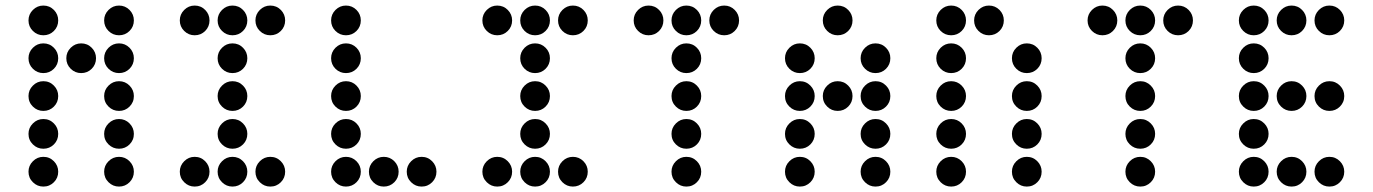

<svg xmlns="http://www.w3.org/2000/svg" viewBox="-20 -689 4962 694"><path d="M190.4 -615.2Q190.4 -592.8 174.8 -577.1Q159.2 -561.5 136.7 -561.5Q114.7 -561.5 98.9 -577.1Q83 -592.8 83 -615.2Q83 -637.2 98.9 -653.1Q114.7 -668.9 136.7 -668.9Q159.2 -668.9 174.8 -653.1Q190.4 -637.2 190.4 -615.2ZM463.9 -615.2Q463.9 -592.8 448.2 -577.1Q432.6 -561.5 410.2 -561.5Q388.2 -561.5 372.3 -577.1Q356.4 -592.8 356.4 -615.2Q356.4 -637.2 372.3 -653.1Q388.2 -668.9 410.2 -668.9Q432.6 -668.9 448.2 -653.1Q463.9 -637.2 463.9 -615.2ZM190.4 -478.5Q190.4 -456.1 174.8 -440.4Q159.2 -424.8 136.7 -424.8Q114.7 -424.8 98.9 -440.4Q83 -456.1 83 -478.5Q83 -500.5 98.9 -516.4Q114.7 -532.2 136.7 -532.2Q159.2 -532.2 174.8 -516.4Q190.4 -500.5 190.4 -478.5ZM327.1 -478.5Q327.1 -456.1 311.5 -440.4Q295.9 -424.8 273.4 -424.8Q251.5 -424.8 235.6 -440.4Q219.7 -456.1 219.7 -478.5Q219.7 -500.5 235.6 -516.4Q251.5 -532.2 273.4 -532.2Q295.9 -532.2 311.5 -516.4Q327.1 -500.5 327.1 -478.5ZM463.9 -478.5Q463.9 -456.1 448.2 -440.4Q432.6 -424.8 410.2 -424.8Q388.2 -424.8 372.3 -440.4Q356.4 -456.1 356.4 -478.5Q356.4 -500.5 372.3 -516.4Q388.2 -532.2 410.2 -532.2Q432.6 -532.2 448.2 -516.4Q463.9 -500.5 463.9 -478.5ZM190.4 -341.8Q190.4 -319.3 174.8 -303.7Q159.2 -288.1 136.7 -288.1Q114.7 -288.1 98.9 -303.7Q83 -319.3 83 -341.8Q83 -363.8 98.9 -379.6Q114.7 -395.5 136.7 -395.5Q159.2 -395.5 174.8 -379.6Q190.4 -363.8 190.4 -341.8ZM463.9 -341.8Q463.9 -319.3 448.2 -303.7Q432.6 -288.1 410.2 -288.1Q388.2 -288.1 372.3 -303.7Q356.4 -319.3 356.4 -341.8Q356.4 -363.8 372.3 -379.6Q388.2 -395.5 410.2 -395.5Q432.6 -395.5 448.2 -379.6Q463.9 -363.8 463.9 -341.8ZM190.4 -205.1Q190.4 -182.6 174.8 -167Q159.2 -151.4 136.7 -151.4Q114.7 -151.4 98.9 -167Q83 -182.6 83 -205.1Q83 -227.1 98.9 -242.9Q114.7 -258.8 136.7 -258.8Q159.2 -258.8 174.8 -242.9Q190.4 -227.1 190.4 -205.1ZM463.9 -205.1Q463.9 -182.6 448.2 -167Q432.6 -151.4 410.2 -151.4Q388.2 -151.4 372.3 -167Q356.4 -182.6 356.4 -205.1Q356.4 -227.1 372.3 -242.9Q388.2 -258.8 410.2 -258.8Q432.6 -258.8 448.2 -242.9Q463.9 -227.1 463.9 -205.1ZM190.4 -68.4Q190.4 -45.9 174.8 -30.3Q159.2 -14.6 136.7 -14.6Q114.7 -14.6 98.9 -30.3Q83 -45.9 83 -68.4Q83 -90.3 98.9 -106.2Q114.7 -122.1 136.7 -122.1Q159.2 -122.1 174.8 -106.2Q190.4 -90.3 190.4 -68.4ZM463.9 -68.4Q463.9 -45.9 448.2 -30.3Q432.6 -14.6 410.2 -14.6Q388.2 -14.6 372.3 -30.3Q356.4 -45.9 356.4 -68.4Q356.4 -90.3 372.3 -106.2Q388.2 -122.1 410.2 -122.1Q432.6 -122.1 448.2 -106.2Q463.9 -90.3 463.9 -68.4Z M737.3 -615.2Q737.3 -592.8 721.7 -577.1Q706.1 -561.5 683.6 -561.5Q661.6 -561.5 645.8 -577.1Q629.9 -592.8 629.9 -615.2Q629.9 -637.2 645.8 -653.1Q661.6 -668.9 683.6 -668.9Q706.1 -668.9 721.7 -653.1Q737.3 -637.2 737.3 -615.2ZM874 -615.2Q874 -592.8 858.4 -577.1Q842.8 -561.5 820.3 -561.5Q798.3 -561.5 782.5 -577.1Q766.6 -592.8 766.6 -615.2Q766.6 -637.2 782.5 -653.1Q798.3 -668.9 820.3 -668.9Q842.8 -668.9 858.4 -653.1Q874 -637.2 874 -615.2ZM1010.7 -615.2Q1010.7 -592.8 995.1 -577.1Q979.5 -561.5 957 -561.5Q935.1 -561.5 919.2 -577.1Q903.3 -592.8 903.3 -615.2Q903.3 -637.2 919.2 -653.1Q935.1 -668.9 957 -668.9Q979.5 -668.9 995.1 -653.1Q1010.7 -637.2 1010.7 -615.2ZM874 -478.5Q874 -456.1 858.4 -440.4Q842.8 -424.8 820.3 -424.8Q798.3 -424.8 782.5 -440.4Q766.6 -456.1 766.6 -478.5Q766.6 -500.5 782.5 -516.4Q798.3 -532.2 820.3 -532.2Q842.8 -532.2 858.4 -516.4Q874 -500.5 874 -478.5ZM874 -341.8Q874 -319.3 858.4 -303.7Q842.8 -288.1 820.3 -288.1Q798.3 -288.1 782.5 -303.7Q766.6 -319.3 766.6 -341.8Q766.6 -363.8 782.5 -379.6Q798.3 -395.5 820.3 -395.5Q842.8 -395.5 858.4 -379.6Q874 -363.8 874 -341.8ZM874 -205.1Q874 -182.6 858.4 -167Q842.8 -151.4 820.3 -151.4Q798.3 -151.4 782.5 -167Q766.6 -182.6 766.6 -205.1Q766.6 -227.1 782.5 -242.9Q798.3 -258.8 820.3 -258.8Q842.8 -258.8 858.4 -242.9Q874 -227.1 874 -205.1ZM737.3 -68.4Q737.3 -45.9 721.7 -30.3Q706.1 -14.6 683.6 -14.6Q661.6 -14.6 645.8 -30.3Q629.9 -45.9 629.9 -68.4Q629.9 -90.3 645.8 -106.2Q661.6 -122.1 683.6 -122.1Q706.1 -122.1 721.7 -106.2Q737.3 -90.3 737.3 -68.4ZM874 -68.4Q874 -45.9 858.4 -30.3Q842.8 -14.6 820.3 -14.6Q798.3 -14.6 782.5 -30.3Q766.6 -45.9 766.6 -68.4Q766.6 -90.3 782.5 -106.2Q798.3 -122.1 820.3 -122.1Q842.8 -122.1 858.4 -106.2Q874 -90.3 874 -68.4ZM1010.7 -68.4Q1010.7 -45.9 995.1 -30.3Q979.5 -14.6 957 -14.6Q935.1 -14.6 919.2 -30.3Q903.3 -45.9 903.3 -68.4Q903.3 -90.3 919.2 -106.2Q935.1 -122.1 957 -122.1Q979.5 -122.1 995.1 -106.2Q1010.7 -90.3 1010.7 -68.4Z M1284.2 -615.2Q1284.2 -592.8 1268.6 -577.1Q1252.9 -561.5 1230.5 -561.5Q1208.5 -561.5 1192.6 -577.1Q1176.8 -592.8 1176.8 -615.2Q1176.8 -637.2 1192.6 -653.1Q1208.5 -668.9 1230.5 -668.9Q1252.9 -668.9 1268.6 -653.1Q1284.2 -637.2 1284.2 -615.2ZM1284.2 -478.5Q1284.2 -456.1 1268.6 -440.4Q1252.9 -424.8 1230.5 -424.8Q1208.5 -424.8 1192.6 -440.4Q1176.8 -456.1 1176.8 -478.5Q1176.8 -500.5 1192.6 -516.4Q1208.5 -532.2 1230.5 -532.2Q1252.9 -532.2 1268.6 -516.4Q1284.2 -500.5 1284.2 -478.5ZM1284.2 -341.8Q1284.2 -319.3 1268.6 -303.7Q1252.9 -288.1 1230.5 -288.1Q1208.5 -288.1 1192.6 -303.7Q1176.8 -319.3 1176.8 -341.8Q1176.8 -363.8 1192.6 -379.6Q1208.5 -395.5 1230.5 -395.5Q1252.9 -395.5 1268.6 -379.6Q1284.2 -363.8 1284.2 -341.8ZM1284.2 -205.1Q1284.2 -182.6 1268.6 -167Q1252.9 -151.4 1230.5 -151.4Q1208.5 -151.4 1192.6 -167Q1176.8 -182.6 1176.8 -205.1Q1176.8 -227.1 1192.6 -242.9Q1208.5 -258.8 1230.5 -258.8Q1252.9 -258.8 1268.6 -242.9Q1284.2 -227.1 1284.2 -205.1ZM1284.2 -68.4Q1284.2 -45.9 1268.6 -30.3Q1252.9 -14.6 1230.5 -14.6Q1208.5 -14.6 1192.6 -30.3Q1176.8 -45.9 1176.8 -68.4Q1176.8 -90.3 1192.6 -106.2Q1208.5 -122.1 1230.5 -122.1Q1252.9 -122.1 1268.6 -106.2Q1284.2 -90.3 1284.2 -68.4ZM1420.9 -68.4Q1420.9 -45.9 1405.3 -30.3Q1389.6 -14.6 1367.2 -14.6Q1345.2 -14.6 1329.3 -30.3Q1313.5 -45.9 1313.5 -68.4Q1313.5 -90.3 1329.3 -106.2Q1345.2 -122.1 1367.2 -122.1Q1389.6 -122.1 1405.3 -106.2Q1420.9 -90.3 1420.9 -68.4ZM1557.6 -68.4Q1557.6 -45.9 1542 -30.3Q1526.4 -14.6 1503.9 -14.6Q1481.9 -14.6 1466.1 -30.3Q1450.2 -45.9 1450.2 -68.4Q1450.2 -90.3 1466.1 -106.2Q1481.9 -122.1 1503.9 -122.1Q1526.4 -122.1 1542 -106.2Q1557.6 -90.3 1557.6 -68.4Z M1831.1 -615.2Q1831.1 -592.8 1815.4 -577.1Q1799.8 -561.5 1777.3 -561.5Q1755.4 -561.5 1739.5 -577.1Q1723.6 -592.8 1723.6 -615.2Q1723.6 -637.2 1739.5 -653.1Q1755.4 -668.9 1777.3 -668.9Q1799.8 -668.9 1815.4 -653.1Q1831.1 -637.2 1831.1 -615.2ZM1967.8 -615.2Q1967.8 -592.8 1952.1 -577.1Q1936.5 -561.5 1914.1 -561.5Q1892.1 -561.5 1876.2 -577.1Q1860.4 -592.8 1860.4 -615.2Q1860.4 -637.2 1876.2 -653.1Q1892.1 -668.9 1914.1 -668.9Q1936.5 -668.9 1952.1 -653.1Q1967.8 -637.2 1967.8 -615.2ZM2104.5 -615.2Q2104.5 -592.8 2088.9 -577.1Q2073.2 -561.5 2050.8 -561.5Q2028.8 -561.5 2012.9 -577.1Q1997.1 -592.8 1997.1 -615.2Q1997.1 -637.2 2012.9 -653.1Q2028.8 -668.9 2050.8 -668.9Q2073.2 -668.9 2088.9 -653.1Q2104.5 -637.2 2104.5 -615.2ZM1967.8 -478.5Q1967.8 -456.1 1952.1 -440.4Q1936.5 -424.8 1914.1 -424.8Q1892.1 -424.8 1876.2 -440.4Q1860.4 -456.1 1860.4 -478.5Q1860.4 -500.5 1876.2 -516.4Q1892.1 -532.2 1914.1 -532.2Q1936.5 -532.2 1952.1 -516.4Q1967.8 -500.5 1967.8 -478.5ZM1967.8 -341.8Q1967.8 -319.3 1952.1 -303.7Q1936.5 -288.1 1914.1 -288.1Q1892.1 -288.1 1876.2 -303.7Q1860.4 -319.3 1860.4 -341.8Q1860.4 -363.8 1876.2 -379.6Q1892.1 -395.5 1914.1 -395.5Q1936.5 -395.5 1952.1 -379.6Q1967.8 -363.8 1967.8 -341.8ZM1967.8 -205.1Q1967.8 -182.6 1952.1 -167Q1936.5 -151.4 1914.1 -151.4Q1892.1 -151.4 1876.2 -167Q1860.4 -182.6 1860.4 -205.1Q1860.4 -227.1 1876.2 -242.9Q1892.1 -258.8 1914.1 -258.8Q1936.5 -258.8 1952.1 -242.9Q1967.8 -227.1 1967.8 -205.1ZM1831.1 -68.4Q1831.1 -45.9 1815.4 -30.3Q1799.8 -14.6 1777.3 -14.6Q1755.4 -14.6 1739.5 -30.3Q1723.6 -45.9 1723.6 -68.4Q1723.6 -90.3 1739.5 -106.2Q1755.4 -122.1 1777.3 -122.1Q1799.8 -122.1 1815.4 -106.2Q1831.1 -90.3 1831.1 -68.4ZM1967.8 -68.4Q1967.8 -45.9 1952.1 -30.3Q1936.5 -14.6 1914.1 -14.6Q1892.1 -14.6 1876.2 -30.3Q1860.4 -45.9 1860.4 -68.4Q1860.4 -90.3 1876.2 -106.2Q1892.1 -122.1 1914.1 -122.1Q1936.5 -122.1 1952.1 -106.2Q1967.8 -90.3 1967.8 -68.4ZM2104.5 -68.4Q2104.5 -45.9 2088.9 -30.3Q2073.2 -14.6 2050.8 -14.6Q2028.8 -14.6 2012.9 -30.3Q1997.1 -45.9 1997.1 -68.4Q1997.1 -90.3 2012.9 -106.2Q2028.8 -122.1 2050.8 -122.1Q2073.2 -122.1 2088.9 -106.2Q2104.5 -90.3 2104.5 -68.4Z M2377.9 -615.2Q2377.9 -592.8 2362.3 -577.1Q2346.7 -561.5 2324.2 -561.5Q2302.2 -561.5 2286.4 -577.1Q2270.5 -592.8 2270.5 -615.2Q2270.5 -637.2 2286.4 -653.1Q2302.2 -668.9 2324.2 -668.9Q2346.7 -668.9 2362.3 -653.1Q2377.9 -637.2 2377.9 -615.2ZM2514.6 -615.2Q2514.6 -592.8 2499 -577.1Q2483.4 -561.5 2460.9 -561.5Q2439 -561.5 2423.1 -577.1Q2407.2 -592.8 2407.2 -615.2Q2407.2 -637.2 2423.1 -653.1Q2439 -668.9 2460.9 -668.9Q2483.4 -668.9 2499 -653.1Q2514.6 -637.2 2514.6 -615.2ZM2651.4 -615.2Q2651.4 -592.8 2635.7 -577.1Q2620.1 -561.5 2597.7 -561.5Q2575.7 -561.5 2559.8 -577.1Q2543.9 -592.8 2543.9 -615.2Q2543.9 -637.2 2559.8 -653.1Q2575.7 -668.9 2597.7 -668.9Q2620.1 -668.9 2635.7 -653.1Q2651.4 -637.2 2651.4 -615.2ZM2514.6 -478.5Q2514.6 -456.1 2499 -440.4Q2483.4 -424.8 2460.9 -424.8Q2439 -424.8 2423.1 -440.4Q2407.2 -456.1 2407.2 -478.5Q2407.2 -500.5 2423.1 -516.4Q2439 -532.2 2460.9 -532.2Q2483.4 -532.2 2499 -516.4Q2514.6 -500.5 2514.6 -478.5ZM2514.6 -341.8Q2514.6 -319.3 2499 -303.7Q2483.4 -288.1 2460.9 -288.1Q2439 -288.1 2423.1 -303.7Q2407.2 -319.3 2407.2 -341.8Q2407.2 -363.8 2423.1 -379.6Q2439 -395.5 2460.9 -395.5Q2483.4 -395.5 2499 -379.6Q2514.6 -363.8 2514.6 -341.8ZM2514.6 -205.1Q2514.6 -182.6 2499 -167Q2483.4 -151.4 2460.9 -151.4Q2439 -151.4 2423.1 -167Q2407.2 -182.6 2407.2 -205.1Q2407.2 -227.1 2423.1 -242.9Q2439 -258.8 2460.9 -258.8Q2483.4 -258.8 2499 -242.9Q2514.6 -227.1 2514.6 -205.1ZM2514.6 -68.4Q2514.6 -45.9 2499 -30.3Q2483.4 -14.6 2460.9 -14.6Q2439 -14.6 2423.1 -30.3Q2407.2 -45.9 2407.2 -68.4Q2407.2 -90.3 2423.1 -106.2Q2439 -122.1 2460.9 -122.1Q2483.4 -122.1 2499 -106.2Q2514.6 -90.3 2514.6 -68.4Z M3061.5 -615.2Q3061.5 -592.8 3045.9 -577.1Q3030.3 -561.5 3007.8 -561.5Q2985.8 -561.5 2970 -577.1Q2954.1 -592.8 2954.1 -615.2Q2954.1 -637.2 2970 -653.1Q2985.8 -668.9 3007.8 -668.9Q3030.3 -668.9 3045.9 -653.1Q3061.5 -637.2 3061.5 -615.2ZM2924.8 -478.5Q2924.8 -456.1 2909.2 -440.4Q2893.6 -424.8 2871.1 -424.8Q2849.1 -424.8 2833.3 -440.4Q2817.4 -456.1 2817.4 -478.5Q2817.4 -500.5 2833.3 -516.4Q2849.1 -532.2 2871.1 -532.2Q2893.6 -532.2 2909.2 -516.4Q2924.8 -500.5 2924.8 -478.5ZM3198.2 -478.5Q3198.2 -456.1 3182.6 -440.4Q3167 -424.8 3144.5 -424.8Q3122.6 -424.8 3106.7 -440.4Q3090.8 -456.1 3090.8 -478.5Q3090.8 -500.5 3106.7 -516.4Q3122.6 -532.2 3144.5 -532.2Q3167 -532.2 3182.6 -516.4Q3198.2 -500.5 3198.2 -478.5ZM2924.8 -341.8Q2924.8 -319.3 2909.2 -303.7Q2893.6 -288.1 2871.1 -288.1Q2849.1 -288.1 2833.3 -303.7Q2817.4 -319.3 2817.4 -341.8Q2817.4 -363.8 2833.3 -379.6Q2849.1 -395.5 2871.1 -395.5Q2893.6 -395.5 2909.2 -379.6Q2924.8 -363.8 2924.8 -341.8ZM3061.5 -341.8Q3061.5 -319.3 3045.9 -303.7Q3030.3 -288.1 3007.8 -288.1Q2985.8 -288.1 2970 -303.7Q2954.1 -319.3 2954.1 -341.8Q2954.1 -363.8 2970 -379.6Q2985.8 -395.5 3007.8 -395.5Q3030.3 -395.5 3045.9 -379.6Q3061.5 -363.8 3061.5 -341.8ZM3198.2 -341.8Q3198.2 -319.3 3182.6 -303.7Q3167 -288.1 3144.5 -288.1Q3122.6 -288.1 3106.7 -303.7Q3090.8 -319.3 3090.8 -341.8Q3090.8 -363.8 3106.7 -379.6Q3122.6 -395.5 3144.5 -395.5Q3167 -395.5 3182.6 -379.6Q3198.2 -363.8 3198.2 -341.8ZM2924.8 -205.1Q2924.8 -182.6 2909.2 -167Q2893.6 -151.4 2871.1 -151.4Q2849.1 -151.4 2833.3 -167Q2817.4 -182.6 2817.4 -205.1Q2817.4 -227.1 2833.3 -242.9Q2849.1 -258.8 2871.1 -258.8Q2893.6 -258.8 2909.2 -242.9Q2924.8 -227.1 2924.8 -205.1ZM3198.2 -205.1Q3198.2 -182.6 3182.6 -167Q3167 -151.4 3144.5 -151.4Q3122.6 -151.4 3106.7 -167Q3090.8 -182.6 3090.8 -205.1Q3090.8 -227.1 3106.7 -242.9Q3122.6 -258.8 3144.5 -258.8Q3167 -258.8 3182.6 -242.9Q3198.2 -227.1 3198.2 -205.1ZM2924.8 -68.4Q2924.8 -45.9 2909.2 -30.3Q2893.6 -14.6 2871.1 -14.6Q2849.1 -14.6 2833.3 -30.3Q2817.4 -45.9 2817.4 -68.4Q2817.4 -90.3 2833.3 -106.2Q2849.1 -122.1 2871.1 -122.1Q2893.6 -122.1 2909.2 -106.2Q2924.8 -90.3 2924.8 -68.4ZM3198.2 -68.4Q3198.2 -45.9 3182.6 -30.3Q3167 -14.6 3144.5 -14.6Q3122.6 -14.6 3106.7 -30.3Q3090.8 -45.9 3090.8 -68.4Q3090.8 -90.3 3106.7 -106.2Q3122.6 -122.1 3144.5 -122.1Q3167 -122.1 3182.6 -106.2Q3198.2 -90.3 3198.2 -68.4Z M3471.7 -615.2Q3471.7 -592.8 3456.1 -577.1Q3440.4 -561.5 3418 -561.5Q3396 -561.5 3380.1 -577.1Q3364.3 -592.8 3364.3 -615.2Q3364.3 -637.2 3380.1 -653.1Q3396 -668.9 3418 -668.9Q3440.4 -668.9 3456.1 -653.1Q3471.7 -637.2 3471.7 -615.2ZM3608.4 -615.2Q3608.4 -592.8 3592.8 -577.1Q3577.1 -561.5 3554.7 -561.5Q3532.7 -561.5 3516.8 -577.1Q3501 -592.8 3501 -615.2Q3501 -637.2 3516.8 -653.1Q3532.7 -668.9 3554.7 -668.9Q3577.1 -668.9 3592.8 -653.1Q3608.4 -637.2 3608.4 -615.2ZM3471.7 -478.5Q3471.7 -456.1 3456.1 -440.4Q3440.4 -424.8 3418 -424.8Q3396 -424.8 3380.1 -440.4Q3364.3 -456.1 3364.3 -478.5Q3364.3 -500.5 3380.1 -516.4Q3396 -532.2 3418 -532.2Q3440.4 -532.2 3456.1 -516.4Q3471.7 -500.5 3471.7 -478.5ZM3745.1 -478.5Q3745.1 -456.1 3729.5 -440.4Q3713.9 -424.8 3691.4 -424.8Q3669.4 -424.8 3653.6 -440.4Q3637.7 -456.1 3637.7 -478.5Q3637.7 -500.5 3653.6 -516.4Q3669.4 -532.2 3691.4 -532.2Q3713.9 -532.2 3729.5 -516.4Q3745.1 -500.5 3745.1 -478.5ZM3471.7 -341.8Q3471.7 -319.3 3456.1 -303.7Q3440.4 -288.1 3418 -288.1Q3396 -288.1 3380.1 -303.7Q3364.3 -319.3 3364.3 -341.8Q3364.3 -363.8 3380.1 -379.6Q3396 -395.5 3418 -395.5Q3440.4 -395.5 3456.1 -379.6Q3471.7 -363.8 3471.7 -341.8ZM3745.1 -341.8Q3745.1 -319.3 3729.5 -303.7Q3713.9 -288.1 3691.4 -288.1Q3669.4 -288.1 3653.6 -303.7Q3637.7 -319.3 3637.7 -341.8Q3637.7 -363.8 3653.6 -379.6Q3669.4 -395.5 3691.4 -395.5Q3713.9 -395.5 3729.5 -379.6Q3745.1 -363.8 3745.1 -341.8ZM3471.7 -205.1Q3471.7 -182.6 3456.1 -167Q3440.4 -151.4 3418 -151.4Q3396 -151.4 3380.1 -167Q3364.3 -182.6 3364.3 -205.1Q3364.3 -227.1 3380.1 -242.9Q3396 -258.8 3418 -258.8Q3440.4 -258.8 3456.1 -242.9Q3471.7 -227.1 3471.7 -205.1ZM3745.1 -205.1Q3745.1 -182.6 3729.5 -167Q3713.9 -151.4 3691.4 -151.4Q3669.4 -151.4 3653.6 -167Q3637.7 -182.6 3637.7 -205.1Q3637.7 -227.1 3653.6 -242.9Q3669.4 -258.8 3691.4 -258.8Q3713.9 -258.8 3729.5 -242.9Q3745.1 -227.1 3745.1 -205.1ZM3471.7 -68.4Q3471.7 -45.9 3456.1 -30.3Q3440.4 -14.6 3418 -14.6Q3396 -14.6 3380.1 -30.3Q3364.3 -45.9 3364.3 -68.4Q3364.3 -90.3 3380.1 -106.2Q3396 -122.1 3418 -122.1Q3440.4 -122.1 3456.1 -106.2Q3471.7 -90.3 3471.7 -68.4ZM3745.1 -68.4Q3745.1 -45.9 3729.5 -30.3Q3713.9 -14.6 3691.4 -14.6Q3669.4 -14.6 3653.6 -30.3Q3637.7 -45.9 3637.7 -68.4Q3637.7 -90.3 3653.6 -106.2Q3669.4 -122.1 3691.4 -122.1Q3713.9 -122.1 3729.5 -106.2Q3745.1 -90.3 3745.1 -68.4Z M4018.6 -615.2Q4018.6 -592.8 4002.9 -577.1Q3987.3 -561.5 3964.8 -561.5Q3942.9 -561.5 3927 -577.1Q3911.1 -592.8 3911.1 -615.2Q3911.1 -637.2 3927 -653.1Q3942.9 -668.9 3964.8 -668.9Q3987.3 -668.9 4002.9 -653.1Q4018.6 -637.2 4018.6 -615.2ZM4155.3 -615.2Q4155.3 -592.8 4139.6 -577.1Q4124 -561.5 4101.6 -561.5Q4079.6 -561.5 4063.7 -577.1Q4047.9 -592.8 4047.9 -615.2Q4047.9 -637.2 4063.7 -653.1Q4079.6 -668.9 4101.6 -668.9Q4124 -668.9 4139.6 -653.1Q4155.3 -637.2 4155.3 -615.2ZM4292 -615.2Q4292 -592.8 4276.4 -577.1Q4260.7 -561.5 4238.3 -561.5Q4216.3 -561.5 4200.4 -577.1Q4184.6 -592.8 4184.6 -615.2Q4184.6 -637.2 4200.4 -653.1Q4216.3 -668.9 4238.3 -668.9Q4260.7 -668.9 4276.4 -653.1Q4292 -637.2 4292 -615.2ZM4155.3 -478.5Q4155.3 -456.1 4139.6 -440.4Q4124 -424.8 4101.6 -424.8Q4079.6 -424.8 4063.7 -440.4Q4047.9 -456.1 4047.9 -478.5Q4047.9 -500.5 4063.7 -516.4Q4079.6 -532.2 4101.6 -532.2Q4124 -532.2 4139.6 -516.4Q4155.3 -500.5 4155.3 -478.5ZM4155.3 -341.8Q4155.3 -319.3 4139.6 -303.7Q4124 -288.1 4101.6 -288.1Q4079.6 -288.1 4063.7 -303.7Q4047.9 -319.3 4047.9 -341.8Q4047.9 -363.8 4063.7 -379.6Q4079.6 -395.5 4101.6 -395.5Q4124 -395.5 4139.6 -379.6Q4155.3 -363.8 4155.3 -341.8ZM4155.3 -205.1Q4155.3 -182.6 4139.6 -167Q4124 -151.4 4101.6 -151.4Q4079.6 -151.4 4063.7 -167Q4047.9 -182.6 4047.9 -205.1Q4047.9 -227.1 4063.7 -242.9Q4079.6 -258.8 4101.6 -258.8Q4124 -258.8 4139.6 -242.9Q4155.3 -227.1 4155.3 -205.1ZM4155.3 -68.4Q4155.3 -45.9 4139.6 -30.3Q4124 -14.6 4101.6 -14.6Q4079.6 -14.6 4063.7 -30.3Q4047.9 -45.9 4047.9 -68.4Q4047.9 -90.3 4063.7 -106.2Q4079.6 -122.1 4101.6 -122.1Q4124 -122.1 4139.6 -106.2Q4155.3 -90.3 4155.3 -68.4Z M4565.4 -615.2Q4565.4 -592.8 4549.8 -577.1Q4534.2 -561.5 4511.7 -561.5Q4489.7 -561.5 4473.9 -577.1Q4458 -592.8 4458 -615.2Q4458 -637.2 4473.9 -653.1Q4489.7 -668.9 4511.7 -668.9Q4534.2 -668.9 4549.8 -653.1Q4565.4 -637.2 4565.4 -615.2ZM4702.1 -615.2Q4702.1 -592.8 4686.5 -577.1Q4670.9 -561.5 4648.4 -561.5Q4626.5 -561.5 4610.6 -577.1Q4594.7 -592.8 4594.7 -615.2Q4594.7 -637.2 4610.6 -653.1Q4626.5 -668.9 4648.4 -668.9Q4670.9 -668.9 4686.5 -653.1Q4702.1 -637.2 4702.1 -615.2ZM4838.9 -615.2Q4838.9 -592.8 4823.2 -577.1Q4807.6 -561.5 4785.2 -561.5Q4763.2 -561.5 4747.3 -577.1Q4731.4 -592.8 4731.4 -615.2Q4731.4 -637.2 4747.3 -653.1Q4763.2 -668.9 4785.2 -668.9Q4807.6 -668.9 4823.2 -653.1Q4838.9 -637.2 4838.9 -615.2ZM4565.4 -478.5Q4565.4 -456.1 4549.8 -440.4Q4534.2 -424.8 4511.7 -424.8Q4489.7 -424.8 4473.9 -440.4Q4458 -456.1 4458 -478.5Q4458 -500.5 4473.9 -516.4Q4489.7 -532.2 4511.7 -532.2Q4534.2 -532.2 4549.8 -516.4Q4565.4 -500.5 4565.4 -478.5ZM4565.4 -341.8Q4565.4 -319.3 4549.8 -303.7Q4534.2 -288.1 4511.7 -288.1Q4489.7 -288.1 4473.9 -303.7Q4458 -319.3 4458 -341.8Q4458 -363.8 4473.9 -379.6Q4489.7 -395.5 4511.7 -395.5Q4534.2 -395.5 4549.8 -379.6Q4565.4 -363.8 4565.4 -341.8ZM4702.1 -341.8Q4702.1 -319.3 4686.5 -303.7Q4670.9 -288.1 4648.4 -288.1Q4626.5 -288.1 4610.6 -303.7Q4594.7 -319.3 4594.7 -341.8Q4594.7 -363.8 4610.6 -379.6Q4626.5 -395.5 4648.4 -395.5Q4670.9 -395.5 4686.5 -379.6Q4702.1 -363.8 4702.1 -341.8ZM4838.9 -341.8Q4838.9 -319.3 4823.2 -303.7Q4807.6 -288.1 4785.2 -288.1Q4763.2 -288.1 4747.3 -303.7Q4731.4 -319.3 4731.4 -341.8Q4731.4 -363.8 4747.3 -379.6Q4763.2 -395.5 4785.2 -395.5Q4807.6 -395.5 4823.2 -379.6Q4838.9 -363.8 4838.9 -341.8ZM4565.4 -205.1Q4565.4 -182.6 4549.8 -167Q4534.2 -151.4 4511.7 -151.4Q4489.7 -151.4 4473.9 -167Q4458 -182.6 4458 -205.1Q4458 -227.1 4473.9 -242.9Q4489.7 -258.8 4511.7 -258.8Q4534.2 -258.8 4549.8 -242.9Q4565.4 -227.1 4565.4 -205.1ZM4565.4 -68.4Q4565.4 -45.9 4549.8 -30.3Q4534.2 -14.6 4511.7 -14.6Q4489.7 -14.6 4473.9 -30.3Q4458 -45.9 4458 -68.4Q4458 -90.3 4473.9 -106.2Q4489.7 -122.1 4511.7 -122.1Q4534.2 -122.1 4549.8 -106.2Q4565.4 -90.3 4565.4 -68.4ZM4702.1 -68.4Q4702.1 -45.9 4686.5 -30.3Q4670.9 -14.6 4648.4 -14.6Q4626.5 -14.6 4610.6 -30.3Q4594.7 -45.9 4594.7 -68.4Q4594.7 -90.3 4610.6 -106.2Q4626.5 -122.1 4648.4 -122.1Q4670.9 -122.1 4686.5 -106.2Q4702.1 -90.3 4702.1 -68.4ZM4838.9 -68.4Q4838.9 -45.9 4823.2 -30.3Q4807.6 -14.6 4785.2 -14.6Q4763.2 -14.6 4747.3 -30.3Q4731.4 -45.9 4731.4 -68.4Q4731.4 -90.3 4747.3 -106.2Q4763.2 -122.1 4785.2 -122.1Q4807.6 -122.1 4823.2 -106.2Q4838.9 -90.3 4838.9 -68.4Z"/></svg>

Font: DatDot
Style: Regular
Weight: 400
Designer: GGBot
Version: 1.00